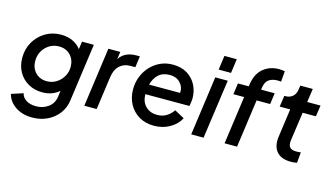

<svg xmlns="http://www.w3.org/2000/svg" viewBox="-105 -1116 2922 1695"><g transform="rotate(15 1356.5 -268.5)"><path d="M267 220Q176 220 113 177Q50 134 33 67L140 32Q148 69 183 92Q218 115 277 115Q337 115 385 80.5Q433 46 442 -18L449 -73Q388 -18 295 -18Q224 -18 168 -49.5Q112 -81 79.5 -137.5Q47 -194 47 -268Q47 -348 84 -412.5Q121 -477 184.5 -515Q248 -553 327 -553Q386 -553 433 -531.5Q480 -510 510 -470L520 -541H628L555 -14Q546 55 506 108Q466 161 404 190.5Q342 220 267 220ZM309 -123Q357 -123 396 -147.5Q435 -172 458 -212Q481 -252 481 -299Q481 -364 441 -406Q401 -448 337 -448Q289 -448 250 -424.5Q211 -401 188 -361Q165 -321 165 -271Q165 -206 205 -164.5Q245 -123 309 -123Z M686 0 761 -541H870L860 -473Q887 -513 926 -530.5Q965 -548 1014 -548H1047L1033 -445H986Q929 -445 890 -409Q851 -373 841 -302L799 0Z M1324 12Q1246 12 1187.5 -22.5Q1129 -57 1096.5 -117Q1064 -177 1064 -252Q1064 -314 1085.5 -368.5Q1107 -423 1145.5 -464.5Q1184 -506 1235.5 -529.5Q1287 -553 1348 -553Q1427 -553 1481 -519.5Q1535 -486 1563.5 -431Q1592 -376 1592 -310Q1592 -293 1589 -273.5Q1586 -254 1583 -238H1180Q1181 -167 1222 -127.5Q1263 -88 1326 -88Q1376 -88 1412.5 -111Q1449 -134 1472 -169L1562 -120Q1533 -63 1469 -25.5Q1405 12 1324 12ZM1347 -458Q1282 -458 1243.5 -422.5Q1205 -387 1190 -328H1474Q1477 -384 1441 -421Q1405 -458 1347 -458Z M1749 -615 1767 -745H1880L1862 -615ZM1663 0 1738 -541H1852L1776 0Z M1968 0 2029 -439H1931L1945 -541H2044L2048 -567Q2063 -661 2122 -709Q2181 -757 2263 -757Q2278 -757 2292.5 -755.5Q2307 -754 2317 -752L2309 -655Q2301 -656 2291.5 -656.5Q2282 -657 2278 -657Q2230 -657 2199 -636Q2168 -615 2160 -563L2157 -541H2281L2267 -439H2143L2082 0Z M2572 6Q2485 6 2443.5 -43.5Q2402 -93 2414 -180L2450 -439H2354L2369 -541H2381Q2419 -541 2445 -564Q2471 -587 2476 -626L2482 -665H2596L2578 -541H2700L2685 -439H2564L2527 -179Q2521 -137 2536.5 -115.5Q2552 -94 2599 -94Q2608 -94 2618 -94.5Q2628 -95 2639 -97L2630 1Q2617 4 2600 5Q2583 6 2572 6Z"/></g></svg>

Font: Plus Jakarta Sans SemiBold
Style: Italic
Weight: 600
Italic angle: -8°
Designer: Gumpita Rahayu
Foundry: Tokotype
Version: Version 2.071; ttfautohint (v1.8.4.7-5d5b);gftools[0.9.29]